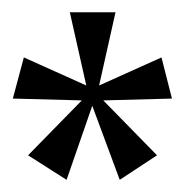

<svg xmlns="http://www.w3.org/2000/svg" viewBox="-20 -713 304 314"><path d="M94.2 -692.9H168.9L142.1 -573.2L244.1 -619.1L261.2 -551.8L148.9 -548.8L236.8 -459L175.8 -418.9L130.9 -540L88.9 -418.9L25.9 -459L113.8 -548.8L1 -551.8L19 -619.1L121.1 -573.2Z"/></svg>

Font: Halibut Cnd
Style: Regular
Weight: 400
Width: 3
Designer: Matteo Maggi
Foundry: Collletttivo
Version: Version 3.080 | FøM Fix